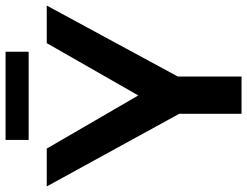

<svg xmlns="http://www.w3.org/2000/svg" viewBox="-120 -769 888 690"><g transform="rotate(-90 324.0 -424.0)"><path d="M649 -700 394 -229V0H260V-224L-1 -700H135L326 -371L514 -700ZM166 -848H483V-765H166Z"/></g></svg>

Font: Montserrat Medium
Style: Regular
Weight: 500
Designer: Julieta Ulanovsky
Foundry: Julieta Ulanovsky
Version: Version 6.001